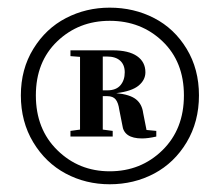

<svg xmlns="http://www.w3.org/2000/svg" viewBox="-20 -829 571 499"><path d="M265.1 -809.1Q328.1 -809.1 380.6 -782Q433.1 -754.9 465.1 -702.1Q497.1 -649.4 497.1 -581.1Q497.1 -512.7 465.1 -459.2Q433.1 -405.8 380.6 -377.9Q328.1 -350.1 265.1 -350.1Q203.1 -350.1 150.9 -377.9Q98.6 -405.8 66.4 -459.2Q34.2 -512.7 34.2 -581.1Q34.2 -649.4 66.7 -702.1Q99.1 -754.9 151.4 -782Q203.6 -809.1 265.1 -809.1ZM265.1 -383.8Q346.2 -383.8 402.1 -438.5Q458 -493.2 458 -581.1Q458 -668.5 402.3 -721.7Q346.7 -774.9 265.1 -774.9Q184.6 -774.9 128.9 -721.7Q73.2 -668.5 73.2 -581.1Q73.2 -493.2 129.2 -438.5Q185.1 -383.8 265.1 -383.8ZM352.1 -535.2 360.8 -491.2 386.2 -488.8V-474.1Q364.7 -469.2 349.1 -469.2Q301.8 -469.2 297.9 -503.9L290 -543.9Q287.6 -561.5 280.8 -570.3Q273.9 -579.1 258.8 -579.1H247.1V-492.2L272.9 -488.8V-474.1H163.1V-488.8L188 -492.2V-681.2L163.1 -683.1V-698.2H272.9Q314.5 -698.2 336.2 -683.1Q357.9 -668 357.9 -641.1Q357.9 -621.1 340.1 -606.4Q322.3 -591.8 282.2 -586.9Q317.4 -583.5 333.3 -571Q349.1 -558.6 352.1 -535.2ZM247.1 -682.1V-594.2H258.8Q281.7 -594.2 293 -607.4Q304.2 -620.6 304.2 -641.1Q304.2 -660.6 292.2 -671.4Q280.3 -682.1 257.8 -682.1Z"/></svg>

Font: Noto Serif JP Black
Style: Regular
Weight: 900
Designer: Ryoko NISHIZUKA  (kana & ideographs); Frank Grießhammer (Latin, Greek & Cyrillic); Wenlong ZHANG  (bopomofo); Sandoll Co
Foundry: Adobe Systems Incorporated
Version: Version 1.001;PS 1.001;hotconv 16.6.54;makeotf.lib2.5.65590